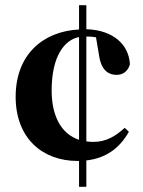

<svg xmlns="http://www.w3.org/2000/svg" viewBox="-20 -672 548 736"><path d="M311 44V-57C383 -65 437 -101 474 -167L458 -182C424 -151 388 -128 337 -128C328 -128 319 -129 311 -130V-532C326 -532 338 -531 348 -529L360 -458C369 -398 400 -385 427 -385C454 -385 472 -402 478 -426C474 -501 414 -557 311 -560V-652H283V-559C145 -552 40 -463 40 -301C40 -142 143 -55 277 -55C279 -55 281 -55 283 -55V44ZM178 -325C178 -457 227 -519 283 -530V-136C214 -159 178 -228 178 -325Z"/></svg>

Font: Source Serif 4 Display
Style: Bold
Weight: 700
Designer: Frank Grießhammer
Foundry: Adobe Systems Incorporated
Version: Version 4.004;hotconv 1.0.117;makeotfexe 2.5.65602